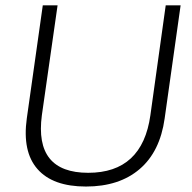

<svg xmlns="http://www.w3.org/2000/svg" viewBox="-20 -680 710 710"><path d="M588.9 -242.2Q571.8 -119.1 496.3 -54.7Q420.9 9.8 297.9 9.8Q175.3 9.8 118.7 -54.7Q62 -119.1 79.1 -242.2L138.2 -660.2H192.9L134.8 -253.9Q106.4 -41 306.2 -41Q506.3 -41 536.1 -253.9L592.8 -660.2H647.9Z"/></svg>

Font: Human Sans Light
Style: Italic
Weight: 300
Italic angle: -8°
Designer: Tim Radville
Foundry: Continuum
Version: Version 1.000;FEAKit 1.0